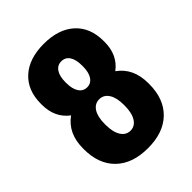

<svg xmlns="http://www.w3.org/2000/svg" viewBox="-213 -848 977 977"><g transform="rotate(-45 275.0 -359.5)"><path d="M510 -217V-211Q510 -104 448 -44Q386 16 275 16Q164 16 102 -44Q40 -104 40 -211V-217Q40 -325 116 -379Q49 -429 49 -523V-529Q49 -626 109 -680.5Q169 -735 275 -735Q381 -735 441 -680.5Q501 -626 501 -529V-523Q501 -429 434 -379Q510 -325 510 -217ZM215 -513Q215 -470 231 -446Q247 -422 275 -422Q303 -422 319 -446Q335 -470 335 -513V-519Q335 -562 319.5 -585.5Q304 -609 275 -609Q247 -609 231 -585.5Q215 -562 215 -519ZM344 -221V-227Q344 -279 325.5 -307.5Q307 -336 275 -336Q243 -336 224.5 -307.5Q206 -279 206 -227V-221Q206 -169 224.5 -139.5Q243 -110 275 -110Q307 -110 325.5 -139.5Q344 -169 344 -221Z"/></g></svg>

Font: Akshar
Style: Bold
Weight: 700
Designer: Tall Chai
Foundry: Tall Chai
Version: Version 1.000